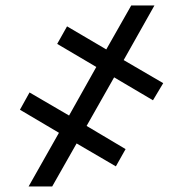

<svg xmlns="http://www.w3.org/2000/svg" viewBox="-20 -675 663 695"><path d="M293.5 -219.2 434.6 -135.3 399.4 -72.8 257.3 -155.8 168.9 0H83.5L193.4 -194.3L52.2 -277.8L86.9 -340.3L230 -256.8L328.6 -432.6L187 -516.1L222.7 -579.6L364.7 -496.1L455.1 -655.3H539.1L427.7 -457.5L570.8 -374L533.7 -312L393.1 -395Z"/></svg>

Font: Roboto
Style: Bold
Weight: 700
Designer: Google
Version: Version 2.134; 2016; ttfautohint (v1.6)